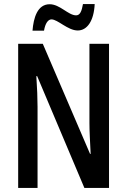

<svg xmlns="http://www.w3.org/2000/svg" viewBox="-20 -931 629 951"><path d="M141 -779H198C204 -815 218 -835 235 -835C266 -835 316 -780 365 -780C411 -780 445 -826 449 -911H391C385 -877 377 -855 357 -855C318 -855 277 -910 226 -910C165 -910 146 -842 141 -779ZM520 0V-714H423V-321C423 -281 426 -231 429 -169H426L192 -714H70V0H166V-402C166 -443 164 -494 160 -554H164L398 0Z"/></svg>

Font: Noto Sans Bengali ExtraCondensed Medium
Style: Regular
Weight: 500
Width: 2
Designer: Joana Ranito - Universal Thirst; Jelle Bosma - Monotype Design Team
Foundry: Universal Thirst ehf.
Version: Version 3.000